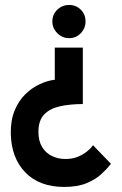

<svg xmlns="http://www.w3.org/2000/svg" viewBox="-20 -733 485 765"><path d="M310 -543.3V-318.5Q259.3 -318.3 219.2 -309.6Q179.1 -300.8 156.1 -277Q133.1 -253.1 133.1 -207.5Q133.1 -170.9 148 -146.9Q162.9 -122.8 187.3 -111.2Q211.7 -99.5 240.6 -99.5Q267 -99.5 287.7 -107.4Q308.3 -115.4 324.5 -127.9Q340.6 -140.4 350.6 -154.4L422.2 -80.2Q407.2 -61.2 384.2 -39.7Q361.2 -18.2 325.1 -3.2Q289 11.8 235.8 11.8Q137.3 11.8 81.2 -45.7Q25.2 -103.2 23 -200.2Q22.2 -253.4 38.2 -292.5Q54.2 -331.6 81 -357.6Q107.7 -383.6 138.8 -397.9Q169.9 -412.2 198.3 -415.2V-543.3ZM255.2 -713.2Q283.2 -713.2 302 -694.4Q320.8 -675.6 320.8 -647.5Q320.8 -620.5 302 -600.8Q283.2 -581 255.2 -581Q228.1 -581 208.4 -600.8Q188.6 -620.5 188.6 -647.5Q188.6 -675.6 208.4 -694.4Q228.1 -713.2 255.2 -713.2Z"/></svg>

Font: Stick No Bills ExtraLight
Style: Regular
Weight: 200
Designer: Kosala Senevirathne, Siva Puranthara, Lasantha Premarathna, Tharique Azeez
Foundry: mooniak
Version: Version 2.000